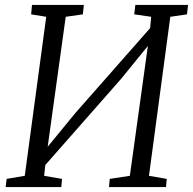

<svg xmlns="http://www.w3.org/2000/svg" viewBox="-20 -763 787 783"><path d="M3 0 7 -33.5 81 -46 168.5 -694.5 107 -704.5 110.5 -743H322L318 -704.5L248 -694.5L170.5 -136L157.5 -144L289 -304L617 -676.5L589 -611.5L596.5 -694.5L527.5 -704.5L532 -743H747L742.5 -704.5L674.5 -694.5L587.5 -46L660 -33.5L657 0H424.5L427.5 -33.5L509.5 -46L587.5 -607.5L605 -602.5L473.5 -441L141 -63L169 -128L160 -46L233 -33.5L230 0Z"/></svg>

Font: Merriweather 28pt Light
Style: Italic
Weight: 300
Italic angle: -7.8°
Version: Version 2.101